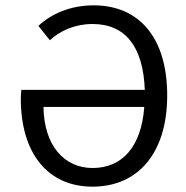

<svg xmlns="http://www.w3.org/2000/svg" viewBox="-20 -688 698 720"><path d="M327 12C496 12 607 -112 607 -330C607 -548 501 -668 331 -668C244 -668 172 -636 124 -591L167 -537C205 -573 262 -598 327 -598C451 -598 517 -512 523 -351H60C59 -340 58 -328 58 -318C58 -116 157 12 327 12ZM327 -58C221 -58 145 -142 143 -287H521C510 -138 439 -58 327 -58Z"/></svg>

Font: DAIFUKU Sans
Style: Regular
Weight: 400
Designer: Original font ‘Source Han Sans JP’ : Paul D. Hunt
Foundry: Daifuku
Version: Version 1.000